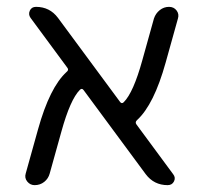

<svg xmlns="http://www.w3.org/2000/svg" viewBox="-20 -540 586 560"><path d="M81 0Q68 0 59.5 -10.5Q51 -21 55 -34L91 -163Q125 -285 174 -330Q182 -336 176 -343L69 -488Q62 -498 67 -509Q72 -520 85 -520Q125 -520 149 -488L330 -243Q335 -236 341 -242Q369 -270 395 -364L429 -486Q434 -501 446 -510.5Q458 -520 473 -520Q487 -520 495 -509.5Q503 -499 499 -486L463 -357Q429 -235 380 -190Q373 -184 378 -177L485 -32Q493 -22 487.5 -11Q482 0 469 0Q429 0 405 -32L224 -277Q219 -284 213 -278Q185 -250 159 -156L125 -34Q121 -19 109 -9.5Q97 0 81 0Z"/></svg>

Font: Rounded Mplus 1c
Style: Regular
Weight: 400
Version: Version 1.059.20150529